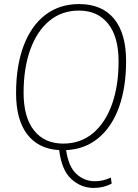

<svg xmlns="http://www.w3.org/2000/svg" viewBox="-20 -729 679 944"><path d="M440 195Q379 195 331 151.5Q283 108 271 9Q168 3 113.5 -69Q59 -141 59 -271Q59 -405 96 -503.5Q133 -602 202.5 -655.5Q272 -709 369 -709Q481 -709 540.5 -637Q600 -565 600 -429Q600 -299 565 -202Q530 -105 463.5 -50Q397 5 305 9Q317 91 356 126.5Q395 162 446 162Q488 162 525 144L529 174Q489 195 440 195ZM291 -23Q376 -23 437 -74Q498 -125 530.5 -216Q563 -307 563 -427Q563 -548 511.5 -612.5Q460 -677 368 -677Q283 -677 222 -626Q161 -575 128.5 -484Q96 -393 96 -273Q96 -152 147.5 -87.5Q199 -23 291 -23Z"/></svg>

Font: Georama ExtraLight
Style: Italic
Weight: 200
Italic angle: -9°
Designer: Jean-Baptiste Levee
Foundry: Production Type
Version: Version 1.000